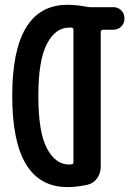

<svg xmlns="http://www.w3.org/2000/svg" viewBox="-20 -760 540 790"><path d="M264.6 -646.5Q208 -646.5 172.9 -579.1Q137.7 -511.7 137.7 -365.2Q137.7 -216.8 172.9 -149.9Q208 -83 264.6 -83Q265.6 -83 269 -83.5Q272.5 -84 274.4 -84Q282.2 -84 282.2 -92.8V-636.7Q282.2 -645.5 274.4 -646.5ZM257.8 9.8Q30.3 9.8 30.3 -365.2Q30.3 -740.2 257.8 -740.2Q294.9 -740.2 335 -732.4Q344.7 -730.5 350.6 -730.5H446.3Q465.8 -730.5 479 -717.3Q492.2 -704.1 492.2 -684.1Q492.2 -664.1 479 -650.9Q465.8 -637.7 446.3 -637.7H404.3Q395.5 -637.7 394.5 -628.9V-74.2Q394.5 -47.9 379.9 -26.9Q365.2 -5.9 340.8 0Q295.9 9.8 257.8 9.8Z"/></svg>

Font: Rounded Mgen+ 2m medium
Style: Regular
Weight: 500
Designer: [Source Han Sans]
Ryoko NISHIZUKA  (kana & ideographs); Paul D. Hunt (Latin, Greek & Cyrillic); Wenlong ZHANG  (bopomofo
Version: Version 1.059.20150602